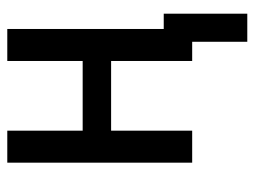

<svg xmlns="http://www.w3.org/2000/svg" viewBox="-108 -452 715 540"><g transform="rotate(-90 250.0 -182.5)"><path d="M402 155V0H348V-228H152V0H62V-520H152V-308H348V-520H438V-80H481V155Z"/></g></svg>

Font: Iosevka Custom Medium
Style: Regular
Weight: 500
Monospace: yes
Designer: Belleve Invis
Foundry: Belleve Invis
Version: Version 32.5.0; ttfautohint (v1.8.4)